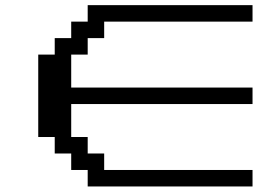

<svg xmlns="http://www.w3.org/2000/svg" viewBox="-20 -832 1040 728"><path d="M312.5 -187.5H250V-250H187.5V-312.5H125V-625H187.5V-687.5H250V-750H312.5V-812.5H937.5V-750H375V-687.5H312.5V-625H250V-500H937.5V-437.5H250V-312.5H312.5V-250H375V-187.5H937.5V-125H312.5Z"/></svg>

Font: HE신이문
Style: regular
Weight: 500
Monospace: yes
Designer: Taeyun An (WindowsTiger)
Version: v1.1